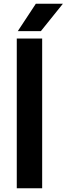

<svg xmlns="http://www.w3.org/2000/svg" viewBox="-20 -1016 360 1036"><path d="M70.5 0V-808H207.5V0ZM76 -848 173.5 -996H319.5L200.5 -848Z"/></svg>

Font: Encode Sans SmExp SmBold
Style: Regular
Weight: 600
Width: 6
Designer: Multiple Designers
Foundry: Impallari Type
Version: Version 3.002; ttfautohint (v1.8.3) -l 8 -r 50 -G 200 -x 14 